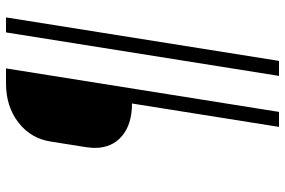

<svg xmlns="http://www.w3.org/2000/svg" viewBox="-175 -595 950 640"><g transform="rotate(-90 300.0 -275.0)"><path d="M275 -310Q206 -310 166.5 -343.5Q127 -377 127 -434Q127 -442 129 -460L148 -580Q158 -647 211.5 -688.5Q265 -730 342 -730H392L247 180H197ZM417 180H367L512 -730H562Z"/></g></svg>

Font: JetBrains Mono Extra Light
Style: Italic
Weight: 200
Italic angle: -9°
Monospace: yes
Designer: Philipp Nurullin, Konstantin Bulenkov
Foundry: JetBrains
Version: 2.002